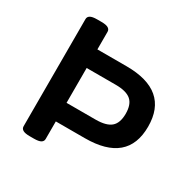

<svg xmlns="http://www.w3.org/2000/svg" viewBox="-158 -851 991 1002"><g transform="rotate(30 337.5 -350.0)"><path d="M148 2Q119 2 106.5 -5.5Q94 -13 94 -27V-673Q94 -687 106.5 -694.5Q119 -702 148 -702H173Q202 -702 214.5 -694.5Q227 -687 227 -673V-567H402Q658 -567 658 -350Q658 -133 402 -133H227V-27Q227 -13 214.5 -5.5Q202 2 173 2ZM402 -455H227V-245H402Q466 -245 494.5 -269.5Q523 -294 523 -350Q523 -406 494.5 -430.5Q466 -455 402 -455Z"/></g></svg>

Font: Asap Expanded SemiBold
Style: Regular
Weight: 600
Width: 7
Designer: Pablo Cosgaya
Foundry: Omnibus-Type
Version: Version 3.001; ttfautohint (v1.8.4.7-5d5b)